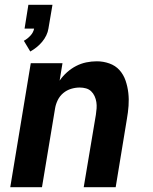

<svg xmlns="http://www.w3.org/2000/svg" viewBox="-20 -785 640 805"><path d="M107 -569 80 -614Q95 -622 107.5 -635.5Q120 -649 123 -665H83L99 -765H200L183 -665Q181 -651 174 -636.5Q167 -622 156.5 -609.5Q146 -597 133.5 -587Q121 -577 107 -569ZM23 0 109 -520H242L230 -447Q243 -466 261 -482Q279 -498 299.5 -508.5Q320 -519 342 -523.5Q364 -528 386 -528Q413 -528 438.5 -519Q464 -510 481 -491Q498 -472 506.5 -447Q515 -422 518 -395.5Q521 -369 519 -341.5Q517 -314 512 -286L465 0H331Q344 -76 356.5 -152Q369 -228 382 -304Q384 -317 385 -330.5Q386 -344 384 -357Q382 -370 376.5 -382Q371 -394 362 -402.5Q353 -411 340.5 -414.5Q328 -418 314 -418Q296 -418 278 -412.5Q260 -407 245.5 -395Q231 -383 222.5 -366Q214 -349 211 -331L156 0Z"/></svg>

Font: Iosevka SS04 XBd Ex Obl
Style: Regular
Weight: 800
Width: 7
Italic angle: -9°
Monospace: yes
Designer: Belleve Invis
Foundry: Belleve Invis
Version: Version 19.0.0; ttfautohint (v1.8.4)